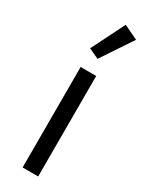

<svg xmlns="http://www.w3.org/2000/svg" viewBox="-205 -817 661 854"><g transform="rotate(30 125.0 -389.5)"><path d="M165 0H85V-516H165ZM238 -744 132 -585 80 -609 165 -779Z"/></g></svg>

Font: IBM Plex Sans
Style: Regular
Weight: 400
Designer: Mike Abbink, Paul van der Laan, Pieter van Rosmalen
Foundry: Bold Monday
Version: Version 3.201